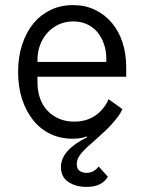

<svg xmlns="http://www.w3.org/2000/svg" viewBox="-20 -532 568 753"><path d="M319 201Q277 201 248 181.5Q219 162 219 123Q219 57 322 6L320 3Q311 7 297 9.5Q283 12 265 12Q217 12 178 -6.5Q139 -25 111 -59.5Q83 -94 67 -142Q51 -190 51 -250Q51 -309 67 -357.5Q83 -406 111 -440Q139 -474 178.5 -493Q218 -512 267 -512Q314 -512 352.5 -493.5Q391 -475 418.5 -442.5Q446 -410 460.5 -365.5Q475 -321 475 -268V-231H127V-208Q127 -175 137 -146.5Q147 -118 166 -98Q185 -78 211.5 -66.5Q238 -55 271 -55Q319 -55 353.5 -78.5Q388 -102 406 -143L460 -104Q453 -88 441.5 -73Q430 -58 416.5 -43Q403 -28 388 -14.5Q373 -1 359 12Q338 30 323 44Q308 58 298.5 69.5Q289 81 285 90.5Q281 100 281 111Q281 131 293 138.5Q305 146 319 146Q348 146 367 121L403 161Q394 178 373.5 189.5Q353 201 319 201ZM397 -289V-300Q397 -333 387.5 -360Q378 -387 361 -407Q344 -427 320 -437.5Q296 -448 267 -448Q237 -448 211.5 -436.5Q186 -425 167 -404.5Q148 -384 137.5 -356.5Q127 -329 127 -296V-289Z"/></svg>

Font: PlemolJP
Style: Regular
Weight: 400
Monospace: yes
Version: v2.0.4; ttfautohint (v1.8.4.7-5d5b-dirty) -l 6 -r 45 -G 200 